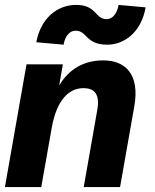

<svg xmlns="http://www.w3.org/2000/svg" viewBox="-22 -762 631 782"><path d="M374 -313 319 0H467L525 -329C548 -459 489 -516 399 -516C318 -516 259 -480 219 -414L234 -500H86L-2 0H146L189 -243C209 -354 258 -403 318 -403C348 -403 389 -393 374 -313ZM126 -590 237 -580C244 -620 265 -637 285 -637C335 -637 325 -580 415 -580C485 -580 554 -632 571 -732L461 -742C454 -702 433 -684 413 -684C363 -684 373 -744 283 -742C213 -740 144 -690 126 -590Z"/></svg>

Font: Uncut Sans
Style: Bold Italic
Weight: 700
Italic angle: -10°
Designer: Kasper Nordkvist
Foundry: Uncut Type
Version: Version 1.111;FEAKit 1.0